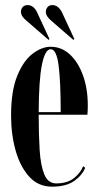

<svg xmlns="http://www.w3.org/2000/svg" viewBox="-20 -706 379 737"><path d="M179.5 10.5Q127.5 10.5 92.8 -27.2Q58 -65 40.2 -127.2Q22.5 -189.5 22.5 -263Q22.5 -356.5 46 -414.5Q69.5 -472.5 104.8 -499.5Q140 -526.5 174.5 -526.5Q216.5 -526.5 248.5 -496.8Q280.5 -467 298.8 -416Q317 -365 317 -301Q317 -282 315.5 -265.5H128.5Q128.5 -189.5 132.2 -130Q136 -70.5 150.2 -36.2Q164.5 -2 196 -2Q239 -2 264.5 -22.8Q290 -43.5 299 -68L307 -62Q295.5 -33 264.5 -11.2Q233.5 10.5 179.5 10.5ZM174.5 -517Q153 -517 141 -457.8Q129 -398.5 128.5 -275.5H213Q213 -392.5 205 -454.8Q197 -517 174.5 -517ZM261.5 -553 175.5 -627.5Q167 -635 161.5 -643.2Q156 -651.5 156 -660.5Q156 -671.5 162.8 -679Q169.5 -686.5 181 -686.5Q193.5 -686.5 202.8 -678.5Q212 -670.5 217.5 -659.5L265.5 -556ZM166.5 -553 80.5 -627.5Q71.5 -635 66 -643.2Q60.5 -651.5 60.5 -660.5Q60.5 -671.5 67.2 -679Q74 -686.5 86 -686.5Q98.5 -686.5 107.8 -678.5Q117 -670.5 122 -659.5L170 -556Z"/></svg>

Font: Imbue 100pt SemiBold
Style: Regular
Weight: 600
Designer: Tyler Finck
Foundry: Etcetera Type Company
Version: Version 1.102; ttfautohint (v1.8.3)